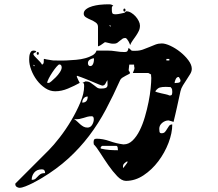

<svg xmlns="http://www.w3.org/2000/svg" viewBox="-20 -828 1040 915"><path d="M533 -760Q537 -760 543.5 -761Q550 -762 556.5 -763.5Q563 -765 568 -766Q573 -767 573 -767Q574 -767 576.5 -770Q579 -773 580 -773Q580 -774 583 -774Q594 -774 605.5 -767Q617 -760 626 -750Q635 -740 641 -728Q647 -716 647 -706Q647 -692 641.5 -680.5Q636 -669 628.5 -658Q621 -647 613 -636Q605 -625 600 -613Q600 -614 598 -619.5Q596 -625 592.5 -631Q589 -637 585 -642Q581 -647 577 -647Q569 -647 563 -643Q557 -639 551 -633.5Q545 -628 539 -624Q533 -620 525 -620H513Q512 -620 507 -621Q502 -622 496.5 -623.5Q491 -625 486 -626Q481 -627 480 -627Q478 -626 470 -620Q462 -614 460 -613Q459 -612 453.5 -609.5Q448 -607 447 -607V-700Q447 -713 436.5 -720.5Q426 -728 413 -733.5Q400 -739 389.5 -745.5Q379 -752 379 -763Q379 -776 391.5 -785Q404 -794 420.5 -798.5Q437 -803 453 -805Q469 -807 477 -807Q484 -807 498.5 -807.5Q513 -808 520 -800Q513 -799 513 -791Q513 -783 513 -779Q513 -770 515.5 -765Q518 -760 530 -760ZM573 -773Q568 -773 568 -780Q568 -787 573 -787Q578 -787 578 -780Q578 -773 573 -773ZM507 -707H500L507 -700ZM607 -587Q607 -586 614.5 -586Q622 -586 626 -586Q644 -586 660 -591.5Q676 -597 691 -603.5Q706 -610 720.5 -615.5Q735 -621 751 -621Q768 -621 792.5 -609.5Q817 -598 839.5 -580Q862 -562 878 -540.5Q894 -519 894 -500Q894 -488 886.5 -475.5Q879 -463 870 -449.5Q861 -436 852 -421.5Q843 -407 840 -393Q835 -370 831 -352Q827 -334 823.5 -317.5Q820 -301 816 -284.5Q812 -268 807 -247Q804 -248 796.5 -250.5Q789 -253 787 -253Q786 -254 783 -254Q767 -254 753 -242.5Q739 -231 739 -214Q739 -209 740 -201Q741 -193 750 -193Q761 -193 766.5 -199.5Q772 -206 776.5 -214Q781 -222 786 -228.5Q791 -235 801 -235Q801 -194 783 -147Q765 -100 734.5 -59.5Q704 -19 664 7.5Q624 34 580 34Q560 34 538.5 11.5Q517 -11 496.5 -40.5Q476 -70 458 -98.5Q440 -127 427 -140Q426 -143 426 -150Q426 -158 428.5 -162.5Q431 -167 440 -167Q470 -167 502.5 -155.5Q535 -144 567 -140H570Q593 -140 612 -158.5Q631 -177 645.5 -206Q660 -235 670.5 -271Q681 -307 688 -342Q695 -377 698 -407.5Q701 -438 701 -457Q701 -459 700.5 -462Q700 -465 700 -467V-473L687 -480H613Q618 -492 619.5 -496.5Q621 -501 621 -503.5Q621 -506 620 -508.5Q619 -511 619 -520H596Q596 -517 594.5 -506.5Q593 -496 593 -493Q594 -492 597 -486.5Q600 -481 600 -480Q600 -478 593.5 -474.5Q587 -471 579 -467Q571 -463 563.5 -458Q556 -453 553 -447Q520 -373 484.5 -306Q449 -239 404.5 -180.5Q360 -122 305 -72Q250 -22 180 20Q178 21 165.5 28.5Q153 36 136 44.5Q119 53 101.5 60Q84 67 73 67Q66 67 59.5 62.5Q53 58 53 50V47L213 -113Q235 -135 264.5 -173Q294 -211 319.5 -254Q345 -297 363 -340Q381 -383 381 -417Q381 -421 380.5 -426.5Q380 -432 373 -433L387 -440H390Q402 -440 410.5 -434.5Q419 -429 426.5 -423Q434 -417 441.5 -411.5Q449 -406 459 -406Q474 -406 481 -408Q488 -410 490.5 -414.5Q493 -419 492.5 -426Q492 -433 492 -444Q491 -444 492.5 -445.5Q494 -447 493 -447Q488 -441 483 -430.5Q478 -420 467 -420Q465 -420 451.5 -425.5Q438 -431 421.5 -438Q405 -445 389 -451.5Q373 -458 367 -460L347 -467Q346 -466 346 -463Q346 -461 347 -460Q348 -457 353 -446.5Q358 -436 360 -433Q335 -419 304 -406Q273 -393 243 -393Q218 -393 195.5 -408Q173 -423 156 -445.5Q139 -468 129 -494.5Q119 -521 119 -544Q119 -549 119.5 -556.5Q120 -564 122 -570.5Q124 -577 128 -582Q132 -587 140 -587Q144 -587 148 -586Q152 -585 153 -580Q152 -580 146.5 -577.5Q141 -575 140 -573Q139 -573 139 -570Q139 -567 144.5 -560.5Q150 -554 157.5 -547Q165 -540 171.5 -532.5Q178 -525 180 -520Q188 -522 188.5 -533Q189 -544 189 -547H193Q195 -546 201 -545Q207 -544 213.5 -543Q220 -542 226 -541Q232 -540 233 -540H236Q243 -540 259.5 -539.5Q276 -539 297.5 -540Q319 -541 342.5 -543Q366 -545 386 -550.5Q406 -556 421 -564.5Q436 -573 440 -587H490Q513 -587 533 -583.5Q553 -580 574 -580Q583 -580 586.5 -583.5Q590 -587 593 -600ZM160 -567Q155 -567 155 -573.5Q155 -580 160 -580Q165 -580 165 -573.5Q165 -567 160 -567ZM428 -550Q418 -550 408.5 -544Q399 -538 399 -527Q399 -522 401.5 -517.5Q404 -513 410 -513Q416 -513 419.5 -517Q423 -521 425 -527Q427 -533 427.5 -539.5Q428 -546 428 -550ZM787 -547H773V-540H787ZM213 -433Q216 -433 225.5 -441Q235 -449 246 -460Q257 -471 265.5 -484Q274 -497 274 -507Q274 -512 271.5 -516.5Q269 -521 263 -521Q259 -521 249.5 -510Q240 -499 230 -484Q220 -469 212.5 -454.5Q205 -440 205 -433ZM140 -520V-513H147ZM840 -447Q839 -449 836.5 -454Q834 -459 833 -460Q833 -461 830 -461Q822 -461 817 -450Q812 -439 812 -432Q817 -432 828.5 -433.5Q840 -435 840 -443ZM790 -373Q798 -373 799.5 -378.5Q801 -384 801 -390Q801 -397 800 -402Q799 -407 793 -413L770 -414Q753 -414 742 -411Q731 -408 720 -393Q720 -391 728.5 -388.5Q737 -386 748 -383.5Q759 -381 770.5 -378.5Q782 -376 787 -373ZM398 -368Q386 -368 379 -359.5Q372 -351 372 -339Q398 -339 398 -368ZM427 -260Q427 -265 425 -269.5Q423 -274 417 -274Q405 -274 396 -271.5Q387 -269 378 -266Q369 -263 358.5 -261Q348 -259 333 -260Q342 -255 349 -248Q356 -241 363 -235Q370 -229 378 -224.5Q386 -220 397 -220Q411 -220 419 -233Q427 -246 427 -260ZM460 -120Q481 -115 501 -113.5Q521 -112 542 -112Q542 -113 541 -123Q540 -133 533 -133H467Q466 -133 463.5 -130.5Q461 -128 460 -127ZM587 -60Q577 -54 571.5 -48.5Q566 -43 566 -33Q566 -29 567 -27Q569 -29 577 -39.5Q585 -50 587 -53ZM195 -3Q195 -21 180 -21Q156 -21 143.5 -6Q131 9 131 29Q143 29 149 24Q155 19 160 13Q165 7 172.5 2Q180 -3 195 -3Z"/></svg>

Font: Genkaimincho
Style: Regular
Weight: 800
Designer: Dr. Ken Lunde (project architect, glyph set definition & overall production); Masataka HATTORI \u670D \u90E8 \u6B63 \u8C
Foundry: Adobe Systems Incorporated
Version: Version 1.00